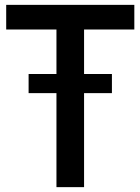

<svg xmlns="http://www.w3.org/2000/svg" viewBox="-20 -770 578 790"><path d="M5.5 -648.6V-750H532.7V-648.6H325.9V-465.5H440.5V-386.8H325.9V0H212.3V-386.8H97.7V-465.5H212.3V-648.6Z"/></svg>

Font: Spartan MB SemBd
Style: Regular
Weight: 600
Designer: Matt Bailey, Mirko Velimirovic
Foundry: Matt Bailey
Version: Version 1.005